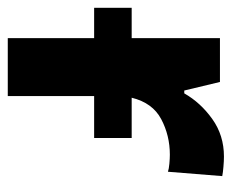

<svg xmlns="http://www.w3.org/2000/svg" viewBox="-71 -525 596 494"><g transform="rotate(90 227.0 -278.0)"><path d="M335 -318.8V-222.2H227.1V0H78.1V-222.2H0V-318.8H78.1V-545.9H190.9L212.9 -454.1H220.2Q244.1 -496.1 286.1 -526.1Q328.1 -556.2 382.8 -556.2Q394 -556.2 408.9 -554.9Q423.8 -553.7 433.1 -551.8L421.9 -412.1Q414.6 -414.6 401.1 -415.8Q387.7 -417 377.9 -417Q328.6 -417 286.6 -394.8Q244.6 -372.6 231.4 -318.8Z"/></g></svg>

Font: Open Sans
Style: Bold
Weight: 700
Designer: Monotype Design Team
Foundry: Monotype Imaging Inc.
Version: Version 3.000; ttfautohint (v1.8.4)